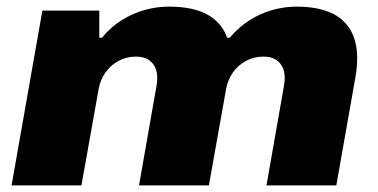

<svg xmlns="http://www.w3.org/2000/svg" viewBox="-20 -560 1141 580"><path d="M15 0 108 -528H280V-446H288Q314 -478 347.5 -499Q381 -520 417.5 -530Q454 -540 490 -540Q563 -540 606.5 -516Q650 -492 666 -446H674Q701 -478 734 -499Q767 -520 803.5 -530Q840 -540 875 -540Q968 -540 1013.5 -500Q1059 -460 1059 -384Q1059 -370 1057.5 -354.5Q1056 -339 1053 -323L996 0H785L838 -302Q839 -308 839.5 -314Q840 -320 840 -325Q840 -344 833 -358Q826 -372 812 -380.5Q798 -389 776 -389Q747 -389 723 -376Q699 -363 683.5 -341Q668 -319 663 -291L611 0H400L453 -302Q454 -308 454.5 -314Q455 -320 455 -325Q455 -344 448 -358Q441 -372 427 -380.5Q413 -389 391 -389Q362 -389 338 -376Q314 -363 298.5 -341Q283 -319 278 -291L226 0Z"/></svg>

Font: Archivo SemiExpanded Black
Style: Italic
Weight: 900
Width: 6
Italic angle: -10°
Designer: Hector Gatti
Foundry: Omnibus-Type
Version: Version 2.001